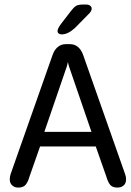

<svg xmlns="http://www.w3.org/2000/svg" viewBox="-20 -817 579 846"><path d="M60.5 9.5Q44.5 9.5 33.8 0Q23 -9.5 23 -27.5Q23 -32.5 24 -38.2Q25 -44 27 -50.5L211 -573Q218.5 -596 233.8 -609.2Q249 -622.5 270 -622.5H288Q309.5 -622.5 324.5 -609.2Q339.5 -596 347 -573L531 -50.5Q533.5 -44 534.5 -38.2Q535.5 -32.5 535.5 -27.5Q535.5 -9 524.8 0.2Q514 9.5 497 9.5Q476 9.5 466 -2Q456 -13.5 449 -37.5L402 -171.5H156.5L109.5 -37.5Q102.5 -13.5 92.2 -2Q82 9.5 60.5 9.5ZM175.5 -236H383L284 -524.5Q282.5 -529.5 281.2 -534.8Q280 -540 279 -544Q278.5 -540 277.2 -534.8Q276 -529.5 274.5 -524.5ZM251.5 -665.5Q244.5 -665.5 239 -669.2Q233.5 -673 233.5 -680.5Q233.5 -691 249.5 -712.5L291.5 -767Q304.5 -784.5 314.8 -790.8Q325 -797 345 -797H359.5Q370 -797 377 -792Q384 -787 384 -779Q384 -767.5 370 -754.5L310 -693.5Q294.5 -679.5 280.2 -672.5Q266 -665.5 251.5 -665.5Z"/></svg>

Font: Sono
Style: Regular
Weight: 400
Designer: Tyler Finck
Foundry: Tyler Finck
Version: Version 2.112